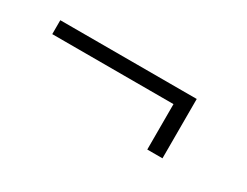

<svg xmlns="http://www.w3.org/2000/svg" viewBox="-33 -448 584 454"><g transform="rotate(30 259.0 -221.0)"><path d="M379.5 -301.5V-263.5H40V-301.5ZM412.5 -139.5H371V-301.5H412.5Z"/></g></svg>

Font: Hepta Slab Light
Style: Regular
Weight: 300
Designer: Michael LaGattuta
Foundry: Michael LaGattuta
Version: Version 1.102